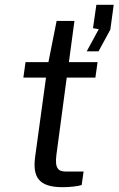

<svg xmlns="http://www.w3.org/2000/svg" viewBox="-20 -774 492 797"><path d="M340 -561H389L438 -651L452 -754H380L366 -657L390 -653ZM376 -452 385 -516H266L289 -687H215L181 -516H86L77 -452H171L126 -124C115 -41 138 3 240 3C269 3 306 -1 319 -6L327 -62H253C223 -62 207 -74 214 -130L257 -452Z"/></svg>

Font: United Sans
Style: Italic
Weight: 400
Italic angle: -8°
Designer: Pablo Impallari, Rodrigo Fuenzalida (Modified by Dan O. Williams)
Version: Version 1.000;PS 001.000;hotconv 1.0.88;makeotf.lib2.5.64775